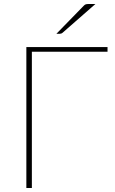

<svg xmlns="http://www.w3.org/2000/svg" viewBox="-20 -938 572 958"><path d="M516.5 -680H139V0H111.5V-703H516.5ZM456 -918 291.5 -774Q286.5 -769.5 278.5 -769.5H261.5L397.5 -909Q402.5 -914.5 407.5 -916.2Q412.5 -918 422.5 -918Z"/></svg>

Font: Lato 2
Style: Regular
Weight: 200
Designer: Lukasz Dziedzic with Adam Twardoch and Botio Nikoltchev
Foundry: tyPoland Lukasz Dziedzic
Version: Version 2.015; 2015-08-06; http://www.latofonts.com/